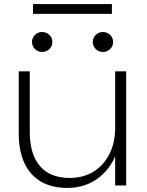

<svg xmlns="http://www.w3.org/2000/svg" viewBox="-20 -910 723 942"><path d="M310 12Q234 12 181 -19Q128 -50 100 -109.5Q72 -169 72 -254V-560H126V-265Q126 -153 176 -95Q226 -37 322 -37Q389 -37 439 -68Q489 -99 517 -154.5Q545 -210 545 -283V-560H599V0H545V-143Q540 -131 534 -120Q499 -57 441.5 -22.5Q384 12 310 12ZM187 -655Q166 -655 151.5 -669.5Q137 -684 137 -704Q137 -724 151.5 -738.5Q166 -753 187 -753Q208 -753 222.5 -738.5Q237 -724 237 -704Q237 -684 222.5 -669.5Q208 -655 187 -655ZM485 -655Q464 -655 449.5 -669.5Q435 -684 435 -704Q435 -724 449.5 -738.5Q464 -753 485 -753Q506 -753 520.5 -738.5Q535 -724 535 -704Q535 -684 520.5 -669.5Q506 -655 485 -655ZM142 -842V-890H529V-842Z"/></svg>

Font: Bounded
Style: Regular
Weight: 200
Designer: Vlad Churkin
Version: Version 1.0